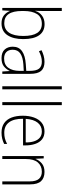

<svg xmlns="http://www.w3.org/2000/svg" viewBox="802 -1602 810 2453"><g transform="rotate(90 1206.5 -375.0)"><path d="M120 -520Q120 -497 119 -469.5Q118 -442 117 -422H120Q135 -474 179 -507Q223 -540 287 -540Q381 -540 430 -470.5Q479 -401 479 -267Q479 -141 429 -65.5Q379 10 278 10Q216 10 177.5 -19.5Q139 -49 121 -95H118L112 0H81V-760H120ZM284 -505Q198 -505 159 -443.5Q120 -382 120 -274V-251Q120 -25 275 -25Q355 -25 397 -86.5Q439 -148 439 -268Q439 -505 284 -505Z M770 -539Q848 -539 885.5 -495.5Q923 -452 923 -355V0H893L887 -94H885Q866 -52 828.5 -21Q791 10 722 10Q649 10 612.5 -30Q576 -70 576 -133Q576 -212 634 -252.5Q692 -293 799 -300L885 -306V-349Q885 -434 856.5 -469.5Q828 -505 768 -505Q736 -505 703 -496Q670 -487 634 -468L621 -501Q655 -518 692.5 -528.5Q730 -539 770 -539ZM802 -269Q712 -263 663.5 -230.5Q615 -198 615 -133Q615 -80 644.5 -51.5Q674 -23 727 -23Q807 -23 845.5 -76.5Q884 -130 885 -219V-274Z M1121 0H1082V-760H1121Z M1323 0H1284V-760H1323Z M1659 -539Q1722 -539 1761 -506.5Q1800 -474 1818.5 -419Q1837 -364 1837 -297V-265H1497Q1496 -149 1541.5 -87Q1587 -25 1675 -25Q1715 -25 1747 -33Q1779 -41 1818 -61V-23Q1785 -7 1750.5 1.5Q1716 10 1674 10Q1600 10 1552 -24Q1504 -58 1481 -119Q1458 -180 1458 -262Q1458 -341 1480.5 -404Q1503 -467 1547.5 -503Q1592 -539 1659 -539ZM1659 -505Q1590 -505 1547.5 -453Q1505 -401 1498 -299H1799Q1800 -358 1785 -405Q1770 -452 1739 -478.5Q1708 -505 1659 -505Z M2176 -539Q2253 -539 2294 -495Q2335 -451 2335 -356V0H2297V-351Q2297 -431 2264.5 -468Q2232 -505 2173 -505Q2099 -505 2055 -454Q2011 -403 2011 -300V0H1973V-529H2003L2008 -426H2011Q2027 -470 2067 -504.5Q2107 -539 2176 -539Z"/></g></svg>

Font: Noto Sans Hebrew SemiCondensed ExtraLight
Style: Regular
Weight: 200
Width: 4
Designer: Monotype Design Team
Foundry: Monotype Imaging Inc.
Version: Version 2.004; ttfautohint (v1.8.4.7-5d5b)